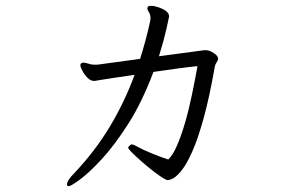

<svg xmlns="http://www.w3.org/2000/svg" viewBox="-20 -601 1040 662"><path d="M689 -428Q702 -428 717 -418Q732 -408 732 -399Q732 -393 727.5 -387Q723 -381 721 -373Q702 -265 682 -193Q662 -121 643 -78.5Q624 -36 607 -14.5Q590 7 577.5 13.5Q565 20 559 20Q553 20 537.5 10Q522 0 502.5 -15.5Q483 -31 464.5 -47.5Q446 -64 434 -76Q422 -88 422 -92Q422 -94 425 -97Q430 -103 434 -103Q441 -103 452 -96Q472 -85 503.5 -72Q535 -59 560 -51Q576 -66 590.5 -99.5Q605 -133 618 -177.5Q631 -222 641.5 -273Q652 -324 661 -373Q630 -370 590 -364.5Q550 -359 509 -353Q470 -249 422.5 -174.5Q375 -100 330.5 -52Q286 -4 255 18.5Q224 41 217 41Q211 41 211 35Q211 21 237 -5Q308 -80 359 -165Q410 -250 444 -343Q403 -337 369 -332Q335 -327 318 -324Q314 -323 310.5 -322.5Q307 -322 304 -322Q292 -322 281 -333.5Q270 -345 263.5 -358Q257 -371 257 -375Q257 -382 262 -384Q264 -385 267 -385Q272 -385 279.5 -383Q287 -381 294 -379Q299 -378 303 -378Q307 -378 311 -378H316L463 -398Q484 -464 498 -529Q498 -531 498.5 -533.5Q499 -536 499 -538Q499 -542 498.5 -545Q498 -548 497 -551Q496 -556 492 -561.5Q488 -567 488 -572Q488 -574 490 -578Q493 -581 501 -581Q510 -581 524.5 -576.5Q539 -572 551 -564Q563 -556 563 -544Q563 -542 554 -502Q545 -462 528 -407L685 -428Z"/></svg>

Font: Moon Stars Kai T
Style: Regular
Weight: 400
Designer: GuiWonder
Version: Version 1.101